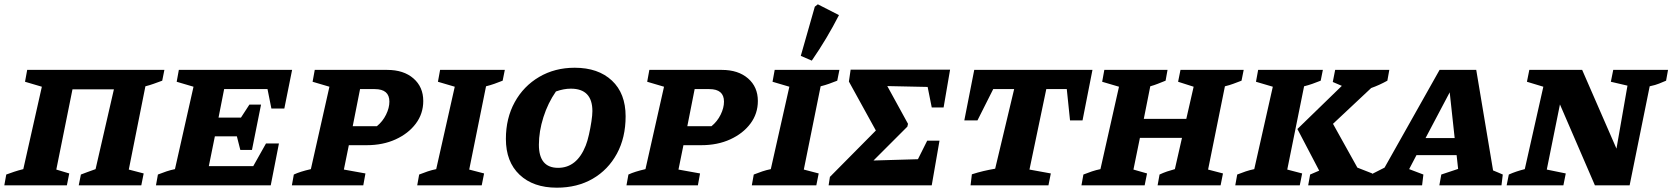

<svg xmlns="http://www.w3.org/2000/svg" viewBox="-36 -859 7752 890"><path d="M300 -445 225 -73 285 -55 274 0H-16L-7 -50Q12 -57 30 -63Q48 -69 72 -75L158 -457L80 -480L90 -535H726L716 -485Q694 -477 676 -470.5Q658 -464 638 -459L561 -73L630 -55L619 0H329L339 -50Q355 -56 369.5 -61.5Q384 -67 407 -75L492 -445Z M687 0 696 -50Q716 -58 735.5 -64.5Q755 -71 775 -75L861 -457L783 -480L793 -535H1318L1282 -356H1222L1204 -446H1003L977 -314H1081L1120 -374H1174L1132 -164H1078L1062 -227H960L932 -89H1138L1197 -194H1257L1219 0Z M1317 0 1326 -50Q1341 -57 1360 -63Q1379 -69 1405 -75L1491 -457L1413 -480L1423 -535H1759Q1835 -535 1880.5 -495.5Q1926 -456 1926 -391Q1926 -332 1891.5 -286Q1857 -240 1798 -213Q1739 -186 1664 -186H1581L1558 -73L1658 -55L1648 0ZM1701 -446H1633L1599 -274H1711Q1738 -296 1753.5 -327.5Q1769 -359 1769 -388Q1769 -446 1701 -446Z M1898 0 1907 -50Q1927 -58 1946.5 -64.5Q1966 -71 1986 -75L2072 -457L1994 -480L2004 -535H2304L2294 -485Q2274 -477 2255.5 -470.5Q2237 -464 2217 -459L2139 -73L2208 -55L2197 0Z M2545 11Q2436 11 2372.5 -49Q2309 -109 2309 -215Q2309 -311 2350 -385.5Q2391 -460 2463.5 -502.5Q2536 -545 2628 -545Q2737 -545 2800.5 -485.5Q2864 -426 2864 -320Q2864 -221 2823.5 -146.5Q2783 -72 2711.5 -30.5Q2640 11 2545 11ZM2551 -81Q2638 -81 2679 -184Q2687 -204 2694 -235Q2701 -266 2705.5 -296Q2710 -326 2710 -344Q2710 -448 2610 -448Q2577 -448 2541 -435Q2504 -382 2483 -316Q2462 -250 2462 -188Q2462 -81 2551 -81Z M2868 0 2877 -50Q2892 -57 2911 -63Q2930 -69 2956 -75L3042 -457L2964 -480L2974 -535H3310Q3386 -535 3431.5 -495.5Q3477 -456 3477 -391Q3477 -332 3442.5 -286Q3408 -240 3349 -213Q3290 -186 3215 -186H3132L3109 -73L3209 -55L3199 0ZM3252 -446H3184L3150 -274H3262Q3289 -296 3304.5 -327.5Q3320 -359 3320 -388Q3320 -446 3252 -446Z M3449 0 3458 -50Q3478 -58 3497.5 -64.5Q3517 -71 3537 -75L3623 -457L3545 -480L3555 -535H3855L3845 -485Q3825 -477 3806.5 -470.5Q3788 -464 3768 -459L3690 -73L3759 -55L3748 0ZM3727 -578 3676 -600 3741 -828 3755 -839 3853 -789Q3798 -681 3727 -578Z M3805 0 3811 -39 4024 -254 3899 -481 3907 -536H4368L4338 -361H4283L4264 -456L4077 -460L4173 -285L4170 -272L4013 -115L4219 -121L4262 -207H4319L4283 0Z M5028 -535 4982 -301H4924L4909 -446H4814L4736 -73L4835 -55L4824 0H4463L4469 -51Q4497 -60 4522.5 -66Q4548 -72 4577 -77L4665 -446H4568L4495 -301H4434L4480 -535Z M4977 0 4986 -50Q5006 -58 5025.5 -64.5Q5045 -71 5065 -75L5151 -457L5073 -480L5083 -535H5376L5367 -485Q5347 -477 5330.5 -470.5Q5314 -464 5296 -459L5266 -308H5463L5497 -457L5425 -480L5436 -535H5729L5719 -485Q5698 -477 5680.5 -470.5Q5663 -464 5642 -459L5564 -73L5633 -55L5622 0H5330L5339 -50Q5356 -58 5373.5 -64Q5391 -70 5410 -75L5443 -220H5248L5218 -73L5281 -55L5270 0Z M5690 0 5699 -50Q5719 -58 5738.5 -64.5Q5758 -71 5778 -75L5864 -457L5786 -480L5796 -535H6096L6086 -485Q6066 -477 6047.5 -470.5Q6029 -464 6009 -459L5931 -73L6000 -55L5989 0ZM6028 0 6037 -50Q6059 -60 6079 -68L5978 -261L6184 -461L6142 -479L6153 -535H6404L6395 -485Q6357 -464 6320 -451L6143 -285L6256 -82L6325 -55L6314 0Z M6885 -69Q6897 -64 6908 -59.5Q6919 -55 6930 -50L6924 0H6636L6645 -50L6723 -76L6716 -140H6530L6496 -75Q6532 -62 6562 -50L6556 0H6310L6319 -50L6382 -82L6637 -535H6807ZM6572 -219H6707L6684 -431Z M7442 -535H7696L7687 -485Q7670 -478 7654.5 -471.5Q7639 -465 7611 -459L7518 0H7357L7195 -375L7134 -73L7222 -55L7211 0H6948L6958 -50Q6976 -58 6994 -64Q7012 -70 7032 -75L7118 -457L7042 -480L7053 -535H7298L7457 -170L7508 -462L7431 -480Z"/></svg>

Font: Piazzolla SC
Style: Bold Italic
Weight: 700
Italic angle: -11.3°
Designer: Juan Pablo del Peral
Foundry: Huerta Tipografica
Version: Version 1.330